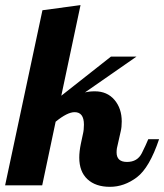

<svg xmlns="http://www.w3.org/2000/svg" viewBox="-58 -720 638 746"><path d="M395 -127.9Q395 -90.8 435.5 -90.8Q476.1 -90.8 493.2 -125.2Q510.3 -159.7 518.1 -179.2H560.1Q522.9 -68.4 473.9 -31.2Q424.8 5.9 369.1 5.9Q313.5 5.9 281.7 -23.7Q250 -53.2 250 -107.9Q250 -131.3 255.9 -160.2L264.2 -199.2Q268.1 -214.8 268.1 -235.8Q268.1 -284.2 231.9 -284.2Q203.6 -284.2 158.2 -247.1L106 0H-38.1L106.9 -680.2L254.9 -700.2L180.2 -348.1L373 -500H472.2L272 -360.8Q288.1 -365.2 310.5 -365.2Q358.4 -365.2 386.7 -332Q415 -298.8 415 -248Q415 -225.6 411.1 -210L399.9 -160.2Q395 -143.6 395 -127.9Z"/></svg>

Font: Lobster-Regular
Style: Regular
Weight: 400
Designer: Pablo Impallari
Foundry: Pablo Impallari
Version: Version 1.007; ttfautohint (v1.1) -l 8 -r 50 -G 50 -x 14 -D 